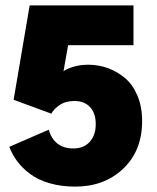

<svg xmlns="http://www.w3.org/2000/svg" viewBox="-20 -680 584 712"><path d="M160.5 -199Q181.5 -129.5 252 -129.5Q291 -129.5 313.2 -154.5Q335.5 -179.5 335 -220.5Q335 -260 314 -282.8Q293 -305.5 255.5 -305.5Q223 -305.5 200.8 -290.2Q178.5 -275 170.5 -258.5L30.5 -310L90 -660H475V-512.5H232.5L215.5 -415Q220.5 -422 247.8 -431Q275 -440 307 -440Q344.5 -440 379 -427.8Q413.5 -415.5 442.8 -391.2Q472 -367 489.5 -325.8Q507 -284.5 507 -231Q507 -121 437 -54.5Q367 12 259 12Q207 12 164 -0.5Q121 -13 92 -34.8Q63 -56.5 44.2 -81.5Q25.5 -106.5 14.5 -135.5Z"/></svg>

Font: League Spartan ExtraBold
Style: Regular
Weight: 800
Foundry: The League of Moveable Type
Version: Version 2.002